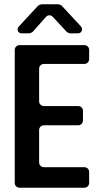

<svg xmlns="http://www.w3.org/2000/svg" viewBox="-20 -878 474 898"><path d="M375 -96H185C173 -96 163 -106 163 -118V-270C163 -282 173 -292 185 -292H346C358 -292 368 -302 368 -314V-360C368 -372 358 -382 346 -382H185C173 -382 163 -392 163 -404V-557C163 -569 173 -579 185 -579H375C387 -579 397 -589 397 -601V-645C397 -657 387 -667 375 -667H71C59 -667 49 -657 49 -645V-22C49 -10 59 0 71 0H375C387 0 397 -10 397 -22V-74C397 -86 387 -96 375 -96ZM227 -799 292 -729C295 -726 305 -722 309 -722H344C362 -722 370 -741 358 -755L269 -851C266 -854 256 -858 252 -858H175C171 -858 161 -854 158 -851L68 -754C56 -741 64 -722 82 -722H116C120 -722 130 -726 133 -729L195 -799C204 -809 218 -809 227 -799Z"/></svg>

Font: DIN Rundschrift
Style: Breit
Weight: 400
Width: 7
Version: Version 1.027